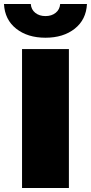

<svg xmlns="http://www.w3.org/2000/svg" viewBox="-54 -947 458 967"><path d="M57 0V-700H293V0ZM175 -757Q85 -757 27.5 -802.5Q-30 -848 -34 -927H101Q103 -899 123.5 -882.5Q144 -866 175 -866Q206 -866 226.5 -882.5Q247 -899 249 -927H384Q380 -848 322.5 -802.5Q265 -757 175 -757Z"/></svg>

Font: Montserrat Thin Black
Style: Regular
Weight: 900
Version: Version 9.000